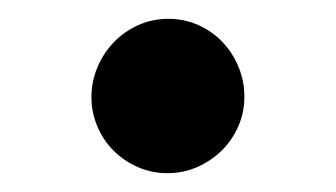

<svg xmlns="http://www.w3.org/2000/svg" viewBox="-20 -176 360 206"><path d="M159.7 9.8Q142.6 9.8 127.7 3.2Q112.8 -3.4 101.8 -14.4Q90.8 -25.4 84.5 -40.3Q78.1 -55.2 78.1 -71.8Q78.1 -88.9 84.7 -104.2Q91.3 -119.6 102.5 -131.1Q113.8 -142.6 128.7 -149.2Q143.6 -155.8 160.6 -155.8Q177.7 -155.8 192.6 -149.2Q207.5 -142.6 218.5 -131.1Q229.5 -119.6 235.8 -104.5Q242.2 -89.4 242.2 -72.3Q242.2 -55.2 235.6 -40.3Q229 -25.4 217.8 -14.4Q206.5 -3.4 191.7 3.2Q176.8 9.8 159.7 9.8Z"/></svg>

Font: Proza Libre
Style: Medium
Weight: 500
Designer: Jasper de Waard
Foundry: Jasper de Waard
Version: Version 1.000; ttfautohint (v1.4.1.8-43bc)